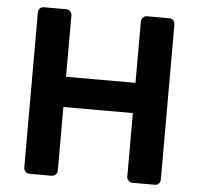

<svg xmlns="http://www.w3.org/2000/svg" viewBox="-51 -752 832 804"><g transform="rotate(5 365.0 -350.0)"><path d="M102 0Q92 0 85 -7Q78 -14 78 -24V-675Q78 -686 84.5 -693Q91 -700 102 -700H194Q205 -700 212 -693Q219 -686 219 -675V-418H511V-675Q511 -686 518 -693Q525 -700 535 -700H628Q639 -700 645.5 -693Q652 -686 652 -675V-24Q652 -14 645.5 -7Q639 0 628 0H535Q525 0 518 -7Q511 -14 511 -24V-291H219V-24Q219 -14 212 -7Q205 0 194 0Z"/></g></svg>

Font: Rubik AZ
Style: Regular
Weight: 500
Designer: Hubert and Fischer
Foundry: Hubert & Fischer
Version: Version 2.000